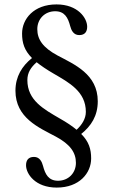

<svg xmlns="http://www.w3.org/2000/svg" viewBox="-20 -678 513 870"><path d="M125 -415C80 -379 50 -331 50 -267C50 -144 156 -100 233 -59C298 -24 324 13 324 60C324 106 290 141 243 141C200 141 185 112 175 74C170 55 160 33 134 33C107 33 98 50 98 71C98 110 140 172 237 172C340 172 393 106 393 40C393 -2 383 -36 348 -71C393 -107 423 -153 423 -219C423 -342 317 -386 240 -427C175 -462 149 -499 149 -546C149 -592 183 -627 230 -627C273 -627 288 -598 298 -560C303 -541 313 -519 339 -519C366 -519 375 -536 375 -557C375 -596 333 -658 236 -658C133 -658 80 -592 80 -526C80 -484 90 -450 125 -415ZM327 -90C308 -106 283 -123 251 -141C179 -183 104 -223 104 -315C104 -349 120 -373 146 -396C166 -380 191 -363 222 -345C294 -303 369 -263 369 -171C369 -140 351 -112 327 -90Z"/></svg>

Font: Libertinus Math
Style: Regular
Weight: 400
Designer: Philipp H. Poll, Khaled Hosny
Foundry: Caleb Maclennan
Version: Version 7.050;RELEASE